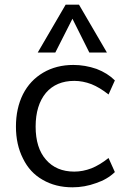

<svg xmlns="http://www.w3.org/2000/svg" viewBox="-20 -792 535 819"><path d="M289 7Q217 7 162 -25Q107 -56 78 -116Q48 -175 48 -252Q48 -330 78 -390Q108 -449 164 -482Q220 -515 293 -515Q343 -515 392 -498Q439 -480 470 -449L443 -389Q405 -419 370 -433Q333 -447 297 -447Q220 -447 176 -396Q132 -343 132 -252Q132 -161 176 -111Q220 -60 297 -60Q333 -60 370 -74Q405 -88 443 -118L470 -58Q438 -27 390 -11Q341 7 289 7ZM216 -568H141L260 -772H317L436 -568H361L289 -712Z"/></svg>

Font: PRinguin Sans
Style: Regular
Weight: 400
Designer: Vernon Adams
Foundry: Vernon Adams
Version: ""